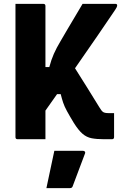

<svg xmlns="http://www.w3.org/2000/svg" viewBox="-20 -720 640 993"><path d="M60 -700H204Q215 -700 215 -689V-373H235Q245 -411 258.5 -441.5Q272 -472 293 -507Q309 -535 329.5 -569.5Q350 -604 370.5 -638.5Q391 -673 407 -700H577Q586 -700 586 -692Q586 -688 583 -681.5Q580 -675 562 -649Q537 -612 485 -536Q433 -460 368 -367Q400 -317 431.5 -266Q463 -215 494 -165Q505 -146 513.5 -140.5Q522 -135 541 -135H570V-11Q570 0 559 0H517Q480 0 454 -5Q428 -10 407 -28Q386 -46 362 -84Q339 -122 326 -146Q313 -170 306.5 -189.5Q300 -209 294 -233H275Q244 -189 215 -148V0H71Q60 0 60 -11ZM261 60H409Q415 60 418.5 63.5Q422 67 420 73Q404 116 388.5 156.5Q373 197 356 243Q355 247 351.5 250Q348 253 341 253H220Q231 203 241 154Q251 105 261 60Z"/></svg>

Font: Recursive Sn Lnr St XBd
Style: Regular
Weight: 800
Version: Version 1.079;hotconv 1.0.112;makeotfexe 2.5.65598; ttfautoh